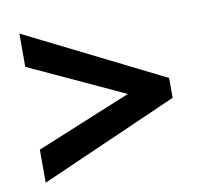

<svg xmlns="http://www.w3.org/2000/svg" viewBox="-62 -648 655 621"><g transform="rotate(-10 266.0 -337.0)"><path d="M39.9 -92.5V-201.2L351.4 -329.1L39.9 -473.2V-582.4L491.9 -356.9V-291.7Z"/></g></svg>

Font: Khula
Style: Bold
Weight: 700
Designer: Erin McLaughlin, Steve Matteson
Version: Version 1.000;PS 1.0;hotconv 1.0.72;makeotf.lib2.5.5900; ttf